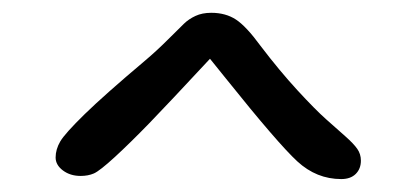

<svg xmlns="http://www.w3.org/2000/svg" viewBox="-20 -729 650 300"><path d="M513.2 -449.2Q474.6 -449.2 444.6 -476.8Q414.6 -504.4 332.5 -606.9Q316.9 -626.5 308.1 -637.2Q243.2 -567.4 213.4 -536.6Q183.6 -505.9 159.7 -483.9Q135.7 -461.9 126.7 -458Q117.7 -454.1 106 -454.1Q89.8 -454.1 78.4 -462.6Q66.9 -471.2 66.9 -482.9Q66.9 -495.6 74.2 -508.1Q81.5 -520.5 112.5 -550.8Q143.6 -581.1 206.1 -633.8Q224.6 -649.4 242.4 -667.2Q260.3 -685.1 267.6 -692.1Q274.9 -699.2 285.4 -704.1Q295.9 -709 310.1 -709Q332.5 -709 348.6 -698.5Q364.7 -688 387.2 -657.2Q416.5 -618.7 444.6 -588.1Q472.7 -557.6 489.5 -542.7Q506.3 -527.8 519.5 -516.1Q532.7 -504.4 538.3 -496.3Q543.9 -488.3 543.9 -478Q543.9 -465.3 535.9 -457.3Q527.8 -449.2 513.2 -449.2Z"/></svg>

Font: Shantell Sans Irregular
Style: Regular
Weight: 300
Designer: Stephen Nixon, Anya Danilova, Shantell Martin
Foundry: Arrow Type
Version: Version 1.006;[9816181b4]